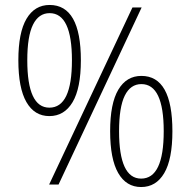

<svg xmlns="http://www.w3.org/2000/svg" viewBox="-20 -744 770 774"><path d="M179 -276Q119 -276 86.5 -332.5Q54 -389 54 -501Q54 -613 87 -668.5Q120 -724 180 -724Q306 -724 306 -501Q306 -388 272.5 -332Q239 -276 179 -276ZM178 0 514 -714H551L216 0ZM179 -310Q270 -310 270 -501Q270 -691 180 -691Q136 -691 113 -644.5Q90 -598 90 -501Q90 -310 179 -310ZM549 10Q489 10 456.5 -46.5Q424 -103 424 -215Q424 -327 457 -382.5Q490 -438 550 -438Q675 -438 675 -215Q675 -102 642 -46Q609 10 549 10ZM549 -24Q640 -24 640 -215Q640 -405 550 -405Q506 -405 483 -358.5Q460 -312 460 -215Q460 -24 549 -24Z"/></svg>

Font: Noto Sans Tamil SemiCondensed ExtraLight
Style: Regular
Weight: 200
Width: 4
Designer: Jelle Bosma - Monotype Design Team
Foundry: Monotype Imaging Inc.
Version: Version 2.004; ttfautohint (v1.8.4.7-5d5b)